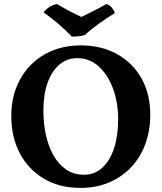

<svg xmlns="http://www.w3.org/2000/svg" viewBox="-20 -906 787 935"><path d="M372.8 9Q269.1 9 193.6 -36Q118 -80.9 76.5 -159.6Q35 -238.4 35 -340.5Q35 -419.1 60.5 -482.4Q86 -545.6 131.5 -591.1Q177 -636.6 238.6 -660.8Q300.2 -685 372.8 -685Q473.5 -685 549.6 -642.8Q625.7 -600.6 668.7 -524.9Q711.7 -449.3 711.7 -347.3Q711.7 -269.7 687.7 -204.6Q663.7 -139.5 618.6 -91.8Q573.6 -44 511.3 -17.5Q449 9 372.8 9ZM388.7 -55.1Q441.6 -55.1 478.7 -89.6Q515.8 -124 535.6 -184.6Q555.4 -245.3 555.4 -323.9Q555.4 -407.1 530.2 -474.9Q505 -542.6 460.2 -582.8Q415.5 -622.9 356 -622.9Q306.9 -622.9 269.8 -592Q232.7 -561.1 212 -503.5Q191.3 -445.9 191.3 -366Q191.3 -304.5 203.6 -248.4Q216 -192.3 240.7 -148.9Q265.4 -105.5 302.2 -80.3Q339.1 -55.1 388.7 -55.1ZM329.4 -727.9Q303.3 -755.9 268.8 -785.8Q234.2 -815.7 192.1 -846.1Q203.4 -860.4 218.9 -870.8Q234.4 -881.3 257.4 -886.4Q283.4 -870.9 315.3 -853.8Q347.3 -836.6 376.3 -823.6Q391.9 -831.1 414.2 -842Q436.6 -852.9 458.9 -864.8Q481.3 -876.7 496.3 -886.2Q513.7 -882.7 524.5 -868.9Q535.3 -855 538.9 -842.3Q502.3 -819.8 462.7 -791.6Q423.1 -763.4 393.1 -735.5Q378.4 -730.9 362.1 -729.4Q345.8 -727.9 329.4 -727.9Z"/></svg>

Font: Vollkorn
Style: Regular
Weight: 400
Designer: Friedrich Althausen
Foundry: Friedrich Althausen
Version: Version 5.001